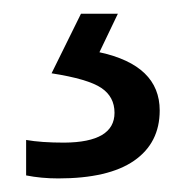

<svg xmlns="http://www.w3.org/2000/svg" viewBox="-20 -20 267 280"><path d="M73.7 188Q147 187.5 147 144.5Q147 121.1 127.7 108.2Q108.4 95.2 55.2 86.9L98.1 0H151.9L125 56.2Q212.9 75.2 212.9 141.1Q212.9 188.5 175.5 214.4Q138.2 240.2 64.9 240.2Q40 240.2 18.1 235.8V184.1Q40 188 73.7 188Z"/></svg>

Font: OpenSans-Regular
Style: Regular
Weight: 400
Foundry: Ascender Corporation
Version: Version 1.10